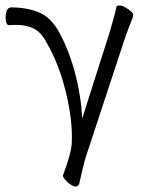

<svg xmlns="http://www.w3.org/2000/svg" viewBox="-36 -507 536 701"><path d="M-3 -415Q-13 -415 -15 -434Q-17 -453 -12 -466.5Q-7 -480 5 -480Q61 -480 106 -462Q151 -444 183 -384Q243 -270 261 -118L264 -74L364 -388Q385 -459 389 -482Q390 -487 401 -487Q412 -487 430.5 -474.5Q449 -462 450 -454.5Q451 -447 445.5 -435Q440 -423 421 -370L276 70Q268 97 253 165Q250 174 239 174Q228 174 209 156.5Q190 139 195 130Q224 53 226 15Q230 -65 204.5 -170.5Q179 -276 132 -355Q114 -389 87.5 -402.5Q61 -416 25 -416H12Q6 -416 -2 -415ZM389 -482ZM261 -118Q261 -118 261 -117Z"/></svg>

Font: LXGW WenKai Light
Style: Regular
Weight: 300
Designer: LXGW / Fontworks Inc.
Foundry: LXGW / Fontworks Inc.
Version: Version 1.501; October 10, 2024